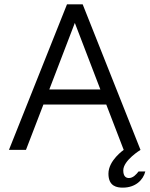

<svg xmlns="http://www.w3.org/2000/svg" viewBox="-20 -687 687 880"><path d="M615 99C605 112 590 129 571 129C557 129 545 121 545 94C545 48 624 0 624 0L359 -667H287L21 0H99L179 -208H467L547 0C547 0 477 48 477 109C477 168 517 173 543 173C600 173 636 139 646 99H615ZM206 -277 323 -582 440 -277H206Z"/></svg>

Font: Maven Pro
Style: Regular
Weight: 400
Designer: Joe Prince
Foundry: Joe Prince
Version: Version 1.003